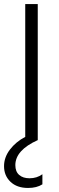

<svg xmlns="http://www.w3.org/2000/svg" viewBox="-40 -694 292 951"><path d="M170 219Q142 237 99 237Q44 237 12 206.5Q-20 176 -20 129Q-20 85 9.5 46.5Q39 8 85 -16V-674H147V0Q36 50 36 124Q36 156 55 172.5Q74 189 106 189Q143 189 170 169Z"/></svg>

Font: Hind Madurai Light
Style: Regular
Weight: 300
Designer: Jyotish Sonowal
Foundry: Indian Type Foundry
Version: Version 1.001;PS 1.0;hotconv 1.0.86;makeotf.lib2.5.63406; tt